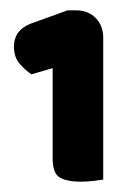

<svg xmlns="http://www.w3.org/2000/svg" viewBox="-20 -641 262 372"><path d="M180 -293Q174 -292 161.5 -290.5Q149 -289 136 -289Q110 -289 96 -297Q82 -305 82 -334V-509L41 -497Q30 -504 18.5 -517Q7 -530 7 -551Q7 -582 39 -595L111 -621H127Q151 -621 165.5 -606Q180 -591 180 -568Z"/></svg>

Font: Baloo Thambi
Style: Regular
Weight: 400
Designer: Aadarsh Rajan and Ek Type
Foundry: Ek Type
Version: Version 1.100;PS 1.000;hotconv 1.0.88;makeotf.lib2.5.647800;